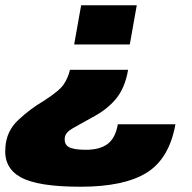

<svg xmlns="http://www.w3.org/2000/svg" viewBox="-32 -613 730 730"><path d="M455 -347.5H234Q226.5 -316 209.8 -291.5Q193 -267 133.5 -229Q82.5 -199 37.2 -156.5Q-8 -114 -11.5 -52Q-18.5 24.5 46.5 60.8Q111.5 97 274 97Q439.5 97 525.5 43.8Q611.5 -9.5 635 -140.5H416Q407 -88.5 377.5 -66Q348 -43.5 295 -43.5Q247.5 -43.5 229.2 -54.2Q211 -65 214.5 -90.5Q217 -109.5 244.5 -125.2Q272 -141 315.5 -165Q374 -195 408.8 -237Q443.5 -279 455 -347.5ZM461.5 -444 488 -593H276.5L250 -444Z"/></svg>

Font: Anybody Black
Style: Italic
Weight: 900
Italic angle: -10°
Designer: Tyler Finck
Foundry: Etcetera Type Company
Version: Version 1.113;gftools[0.9.25]